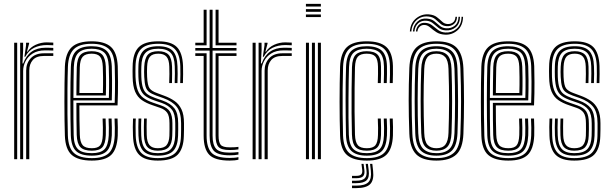

<svg xmlns="http://www.w3.org/2000/svg" viewBox="-20 -820 3148 989"><path d="M105.8 -527.8 114.2 -587V-600H129.8L130 -595.8L119 -554H122Q136.5 -577 164 -589.4Q191.5 -601.8 221.2 -601.8Q234 -601.8 254.5 -600.5V-586.8Q238.2 -588 222.2 -588Q184.5 -588 155.9 -573.9Q127.2 -559.8 110.2 -527.8ZM83.8 0V-600H99L99.2 -563L95.8 -493.2H99.8Q128.8 -574.2 215 -574.2Q225.8 -574.2 236.9 -573.9Q248 -573.5 254.5 -573.2V-559.5Q247.2 -560 235.5 -560.2Q223.8 -560.5 212.5 -560.5Q174 -560.5 148.9 -544.6Q123.8 -528.8 111.5 -504.5Q99.2 -480.2 99.2 -454.8V0ZM53 0V-600H68.5V0ZM114.8 0V-456Q114.8 -494.2 138.4 -519.9Q162 -545.5 206.2 -545.5H254.5V-531.8Q243.2 -531.8 230.6 -531.8Q218 -531.8 206.2 -531.8Q167 -531.8 148.9 -510.8Q130.8 -489.8 130.8 -457.2V0Z M453.2 7.2Q383.2 7.2 350 -21.5Q316.8 -50.2 314.2 -121.2Q313 -155.8 312.4 -201.2Q311.8 -246.8 311.8 -296.1Q311.8 -345.5 312.4 -392.5Q313 -439.5 314.2 -477.2Q317.2 -546.5 349.4 -576.9Q381.5 -607.2 452.2 -607.2Q519.2 -607.2 551.2 -578.5Q583.2 -549.8 586.5 -479.5Q587.5 -451.2 587.9 -396.2Q588.2 -341.2 585.5 -277.2H388.8Q388.8 -195 391 -126.5Q392.2 -88 405.8 -72.2Q419.2 -56.5 453.2 -56.5Q483.5 -56.5 495.8 -71Q508 -85.5 509.5 -125Q511 -158 508.5 -209.5H524Q526.2 -157.5 525 -124.2Q523 -78.8 507.1 -61.2Q491.2 -43.8 453.2 -43.8Q411.8 -43.8 394.2 -62Q376.8 -80.2 375.2 -125Q374.2 -156 373.9 -203Q373.5 -250 373.5 -290H570.8Q572.8 -348.5 572.5 -400Q572.2 -451.5 571 -479.2Q568.2 -544.2 539 -569.4Q509.8 -594.5 452.2 -594.5Q388.2 -594.5 360.2 -566.5Q332.2 -538.5 329.8 -476.5Q328 -425.2 327.5 -360.5Q327 -295.8 327.5 -232.5Q328 -169.2 329.5 -122.5Q331.8 -58.2 360.9 -31.9Q390 -5.5 453.2 -5.5Q514.8 -5.5 541.4 -31.9Q568 -58.2 571 -122Q571.8 -138.8 571.5 -162Q571.2 -185.2 570 -209.5H585.5Q586.5 -187.8 586.9 -164Q587.2 -140.2 586.5 -121.2Q583.2 -51.5 552.8 -22.1Q522.2 7.2 453.2 7.2ZM453.2 -18.2Q397 -18.2 372 -41.8Q347 -65.2 344.8 -123Q343.8 -160 343.1 -206.4Q342.5 -252.8 342.5 -301.8Q342.5 -350.8 343.1 -395.9Q343.8 -441 345 -475.2Q347.2 -534.2 372.8 -558Q398.2 -581.8 452.2 -581.8Q502.8 -581.8 527.9 -559.4Q553 -537 555.8 -478.5Q556.8 -455.5 557.1 -408.4Q557.5 -361.2 555.8 -302.8H358Q358 -251.2 358.2 -211Q358.5 -170.8 359.5 -124.2Q360.2 -73.8 381 -52.4Q401.8 -31 453.2 -31Q498 -31 517.9 -50.9Q537.8 -70.8 540.2 -123Q541.8 -157.8 539.2 -209.5H554.8Q557.2 -158 555.8 -122.5Q553 -64.8 530 -41.5Q507 -18.2 453.2 -18.2ZM358.2 -315.5H540.8Q542.2 -366.5 541.8 -411.2Q541.2 -456 540.2 -478Q538 -529.8 516.8 -549.4Q495.5 -569 452.2 -569Q406 -569 384.1 -548.1Q362.2 -527.2 360.2 -474.5Q359.5 -448 358.9 -403.9Q358.2 -359.8 358.2 -315.5ZM373.5 -328.2Q373.8 -359.8 374.1 -398.2Q374.5 -436.8 375.5 -473.8Q377.2 -519.5 395 -537.9Q412.8 -556.2 452.2 -556.2Q490 -556.2 506.5 -538.4Q523 -520.5 525 -477Q525.8 -459 526.2 -419Q526.8 -379 525.2 -328.2ZM389 -341H510Q511.2 -385.2 510.8 -422.9Q510.2 -460.5 509.5 -476.5Q508 -514.2 494.9 -528.9Q481.8 -543.5 452.2 -543.5Q420 -543.5 406.1 -527.9Q392.2 -512.2 391 -473Q390.2 -443.8 389.8 -411.2Q389.2 -378.8 389 -341Z M792.5 -43.8Q757 -43.8 739.9 -61.9Q722.8 -80 721.5 -124Q721.2 -141.8 721 -164Q720.8 -186.2 722 -209.5H736Q735.2 -190 735.2 -167.6Q735.2 -145.2 735.8 -125Q736.8 -88.2 750.1 -72.4Q763.5 -56.5 792.5 -56.5Q825.2 -56.5 838.1 -72.4Q851 -88.2 852.5 -120.2Q853.2 -137.8 853.1 -152.1Q853 -166.5 853 -184.8Q853 -223 841 -239.5Q829 -256 806 -264L765.5 -278Q733 -288.8 710.5 -304.5Q688 -320.2 676 -348.1Q664 -376 663.2 -423.8Q662.5 -441.5 662.8 -454.1Q663 -466.8 663.2 -476.8Q664 -545.8 694.2 -576.5Q724.5 -607.2 795.5 -607.2Q861.2 -607.2 890.8 -577.8Q920.2 -548.2 922.8 -480Q923.2 -461.8 923.2 -438Q923.2 -414.2 922.2 -392H908.2Q909.2 -412.5 909.2 -436.1Q909.2 -459.8 908.8 -479.2Q906.5 -541 880.1 -567.8Q853.8 -594.5 795.5 -594.5Q732.5 -594.5 705.8 -566.6Q679 -538.8 678 -476.8Q677.8 -462 677.6 -451.1Q677.5 -440.2 678 -423.8Q679.8 -380.5 689.4 -355.4Q699 -330.2 718.6 -315.8Q738.2 -301.2 770 -290.5L809.8 -276.8Q843 -265.2 855.5 -244.5Q868 -223.8 868 -184.8Q868 -169.2 868.1 -153.9Q868.2 -138.5 867.2 -120.2Q866 -80.8 849.4 -62.2Q832.8 -43.8 792.5 -43.8ZM792.5 -18.2Q739.8 -18.2 717.4 -43.2Q695 -68.2 693.2 -122.5Q692.8 -142.8 692.5 -163.8Q692.2 -184.8 693.5 -209.5H708Q706.5 -184.2 706.8 -161.9Q707 -139.5 707.5 -123.2Q709 -74 728.8 -52.5Q748.5 -31 792.5 -31Q841.8 -31 861.2 -53Q880.8 -75 882.2 -120Q883 -138 882.9 -152.2Q882.8 -166.5 882.8 -184.8Q882.8 -232 865.9 -254.5Q849 -277 813.8 -289.5L774.5 -303Q745.5 -313 728.1 -326.1Q710.8 -339.2 702.6 -362Q694.5 -384.8 693 -423.8Q692.2 -440.5 692.5 -451.5Q692.8 -462.5 693 -476.8Q693.8 -531.8 716.9 -556.8Q740 -581.8 795.5 -581.8Q847 -581.8 869.8 -557.9Q892.5 -534 894.2 -478.8Q895 -461 895.1 -440Q895.2 -419 894 -392H879.8Q881 -420 880.9 -441Q880.8 -462 880.2 -478.8Q878.8 -528 858.5 -548.5Q838.2 -569 795.5 -569Q748.8 -569 728.8 -547.1Q708.8 -525.2 708 -476.8Q707.8 -461.8 707.5 -451.1Q707.2 -440.5 708 -423.8Q709.5 -386.5 716.9 -366.1Q724.2 -345.8 739.2 -335Q754.2 -324.2 778.8 -315.5L817.5 -302Q858.5 -287.5 878.1 -262.2Q897.8 -237 897.8 -184.8Q897.8 -166.5 897.9 -151.9Q898 -137.2 897.2 -119.8Q895.5 -67.2 872.2 -42.8Q849 -18.2 792.5 -18.2ZM792.5 7.2Q726.8 7.2 697 -22.5Q667.2 -52.2 665 -121.2Q664.2 -142.8 664.1 -165.6Q664 -188.5 665.2 -209.5H679.5Q678.2 -189.8 678.4 -165.8Q678.5 -141.8 679 -122Q681 -59.8 707.5 -32.6Q734 -5.5 792.5 -5.5Q856.2 -5.5 883.4 -32.6Q910.5 -59.8 912.2 -119.5Q912.8 -137.2 912.8 -151.9Q912.8 -166.5 912.8 -184.8Q912.8 -241.8 890 -270Q867.2 -298.2 821.2 -314.8L783.2 -328.2Q760.8 -336.5 748.1 -346.1Q735.5 -355.8 730 -373.5Q724.5 -391.2 723 -424Q721.5 -448.8 723 -476.5Q725 -519.2 741.2 -537.8Q757.5 -556.2 795.5 -556.2Q831 -556.2 847.9 -538.5Q864.8 -520.8 866.2 -477.2Q866.5 -463.8 866.6 -441.1Q866.8 -418.5 865.8 -392H851.5Q852.8 -417.5 852.6 -438.8Q852.5 -460 852 -476.8Q851 -513 837.5 -528.2Q824 -543.5 795.5 -543.5Q765.2 -543.5 752.2 -527.9Q739.2 -512.2 737.8 -476.5Q737.2 -462.2 737.1 -451.1Q737 -440 737.8 -424Q739.8 -379.2 750.6 -364.9Q761.5 -350.5 787.8 -341L825 -327.2Q856 -316 879 -299.9Q902 -283.8 914.9 -256.6Q927.8 -229.5 927.8 -184.8Q927.8 -166.2 927.8 -151.9Q927.8 -137.5 927 -119.5Q925.2 -54.2 895.5 -23.5Q865.8 7.2 792.5 7.2Z M1163 -20Q1100.8 -20 1080.2 -44.6Q1059.8 -69.2 1059.8 -121.2V-559.2H986V-572.8H1059.8V-770H1075V-572.8H1198.2V-559.2H1075V-121.2Q1075 -74.5 1092.8 -54.1Q1110.5 -33.8 1163 -33.8Q1185.2 -33.8 1208.2 -36.8V-23.8Q1189.5 -20 1163 -20ZM986 -586.5V-600H1029V-770H1044.2V-586.5ZM1090.5 -586.5V-770H1105.8V-600H1198.2V-586.5ZM1163 7.2Q1087.2 7.2 1058.1 -22.6Q1029 -52.5 1029 -121.2V-532H986V-545.5H1044.2V-121.2Q1044.2 -61.2 1068.9 -33.9Q1093.5 -6.5 1163 -6.5Q1175 -6.5 1186.8 -7.4Q1198.5 -8.2 1208.2 -10.8V2.5Q1190.2 7.2 1163 7.2ZM1163 -47.2Q1119 -47.2 1104.8 -64.1Q1090.5 -81 1090.5 -121.2V-545.5H1198.2V-532H1105.8V-121.2Q1105.8 -87.8 1116.5 -74.4Q1127.2 -61 1163 -61Q1194 -61 1208.2 -63.5V-50.5Q1189.8 -47.2 1163 -47.2Z M1334 -527.8 1342.5 -587V-600H1358L1358.2 -595.8L1347.2 -554H1350.2Q1364.8 -577 1392.2 -589.4Q1419.8 -601.8 1449.5 -601.8Q1462.2 -601.8 1482.8 -600.5V-586.8Q1466.5 -588 1450.5 -588Q1412.8 -588 1384.1 -573.9Q1355.5 -559.8 1338.5 -527.8ZM1312 0V-600H1327.2L1327.5 -563L1324 -493.2H1328Q1357 -574.2 1443.2 -574.2Q1454 -574.2 1465.1 -573.9Q1476.2 -573.5 1482.8 -573.2V-559.5Q1475.5 -560 1463.8 -560.2Q1452 -560.5 1440.8 -560.5Q1402.2 -560.5 1377.1 -544.6Q1352 -528.8 1339.8 -504.5Q1327.5 -480.2 1327.5 -454.8V0ZM1281.2 0V-600H1296.8V0ZM1343 0V-456Q1343 -494.2 1366.6 -519.9Q1390.2 -545.5 1434.5 -545.5H1482.8V-531.8Q1471.5 -531.8 1458.9 -531.8Q1446.2 -531.8 1434.5 -531.8Q1395.2 -531.8 1377.1 -510.8Q1359 -489.8 1359 -457.2V0Z M1555.8 -786.5V-800H1632.8V-786.5ZM1555.8 -759.2V-772.8H1632.8V-759.2ZM1555.8 -732V-745.5H1632.8V-732ZM1617.5 0V-600H1633V0ZM1556 0V-600H1571.5V0ZM1586.8 0V-600H1602.2V0Z M1869.5 7.2Q1800.8 7.2 1767.5 -21.4Q1734.2 -50 1731.8 -121.2Q1730.5 -155.8 1729.9 -201.2Q1729.2 -246.8 1729.2 -296.1Q1729.2 -345.5 1729.9 -392.5Q1730.5 -439.5 1731.8 -477.2Q1734.8 -546.8 1766.5 -577Q1798.2 -607.2 1868.8 -607.2Q1937.2 -607.2 1969.6 -578.4Q2002 -549.5 2004 -480Q2004.2 -462 2004.1 -438.1Q2004 -414.2 2003 -392.2H1987.5Q1988.5 -412.5 1988.8 -436Q1989 -459.5 1988.5 -479.5Q1986.8 -541.2 1959.1 -567.9Q1931.5 -594.5 1868.8 -594.5Q1805 -594.5 1777.4 -566.8Q1749.8 -539 1747.2 -476.5Q1745.5 -425.2 1745 -360.6Q1744.5 -296 1745 -232.8Q1745.5 -169.5 1747 -122.5Q1749.2 -59.2 1778.4 -32.4Q1807.5 -5.5 1869.5 -5.5Q1931.2 -5.5 1958.6 -32.2Q1986 -59 1988.5 -121.8Q1989.2 -140.8 1989.1 -160.9Q1989 -181 1987.5 -209.5H2003Q2004 -186.5 2004.4 -166Q2004.8 -145.5 2004 -121.2Q2001 -52.5 1970.2 -22.6Q1939.5 7.2 1869.5 7.2ZM1869.5 -18.2Q1814.8 -18.2 1789.5 -43Q1764.2 -67.8 1762.2 -123Q1761.2 -160 1760.8 -206.5Q1760.2 -253 1760.1 -302Q1760 -351 1760.6 -396.1Q1761.2 -441.2 1762.5 -475.5Q1764.8 -535.5 1790.5 -558.6Q1816.2 -581.8 1868.8 -581.8Q1922.8 -581.8 1947.2 -558.5Q1971.8 -535.2 1973.2 -478.8Q1973.5 -461.2 1973.4 -438.9Q1973.2 -416.5 1972.2 -392.2H1956.8Q1958 -417.5 1958 -440.1Q1958 -462.8 1957.8 -478.5Q1956.8 -529.5 1935.4 -549.2Q1914 -569 1868.8 -569Q1824 -569 1801.9 -548.9Q1779.8 -528.8 1777.8 -474.5Q1776.8 -447 1776.1 -404.5Q1775.5 -362 1775.1 -312.8Q1774.8 -263.5 1775.1 -214.9Q1775.5 -166.2 1776.8 -126.2Q1778.8 -72.8 1800.6 -51.9Q1822.5 -31 1869.5 -31Q1914.8 -31 1935.2 -51.2Q1955.8 -71.5 1957.8 -122.5Q1958.5 -140.2 1958.4 -160.2Q1958.2 -180.2 1956.8 -209.5H1972.2Q1973.8 -178.8 1973.8 -159.6Q1973.8 -140.5 1973.2 -122.2Q1970.5 -65.8 1947.1 -42Q1923.8 -18.2 1869.5 -18.2ZM1869.5 -43.8Q1830 -43.8 1812.1 -61.8Q1794.2 -79.8 1792.8 -126.8Q1791.5 -173.8 1791 -236.1Q1790.5 -298.5 1791.1 -361.5Q1791.8 -424.5 1793 -473.8Q1794.8 -521 1812.8 -538.6Q1830.8 -556.2 1868.8 -556.2Q1907.8 -556.2 1924.8 -538.6Q1941.8 -521 1942.5 -477.2Q1942.8 -460.8 1942.8 -439.8Q1942.8 -418.8 1941.5 -392.2H1926Q1927.2 -419 1927.2 -440.1Q1927.2 -461.2 1927 -476.8Q1926.5 -513 1913.9 -528.2Q1901.2 -543.5 1868.8 -543.5Q1837 -543.5 1823.4 -528.2Q1809.8 -513 1808.5 -473Q1807.2 -428.8 1806.6 -368.2Q1806 -307.8 1806.4 -244.1Q1806.8 -180.5 1808.5 -126.5Q1809.8 -88 1823.1 -72.2Q1836.5 -56.5 1869.5 -56.5Q1901.5 -56.5 1913.8 -71.9Q1926 -87.2 1927 -124.5Q1927.5 -143 1927.5 -161.2Q1927.5 -179.5 1926 -209.5H1941.5Q1942.8 -181 1942.9 -160.5Q1943 -140 1942.5 -124Q1940.8 -79.8 1924.5 -61.8Q1908.2 -43.8 1869.5 -43.8ZM1886.2 24.2H1897.8L1901.8 59.5Q1907.2 107.5 1887.1 128.2Q1867 149 1815 149H1793.2V136.2H1815Q1860 136.2 1877.5 118.5Q1895 100.8 1890.2 59.5ZM1842 24.2H1852.8L1856.8 55.2Q1859.8 78 1850.1 88Q1840.5 98 1815 98H1793.2V85.8H1815Q1833.5 85.8 1840.5 78.6Q1847.5 71.5 1845.8 55.2ZM1863.8 24.2H1875.2L1879.2 57.5Q1883.8 92.8 1868.8 108.1Q1853.8 123.5 1815 123.5H1793.2V110.8H1815Q1846.8 110.8 1859 98.4Q1871.2 86 1867.8 57.5Z M2228 7.2Q2156.2 7.2 2123.9 -25.2Q2091.5 -57.8 2088.5 -131.2Q2085.2 -221.8 2085.1 -302.8Q2085 -383.8 2088.5 -469.8Q2091.8 -545.2 2125.4 -576.2Q2159 -607.2 2228 -607.2Q2300 -607.2 2331.9 -574.5Q2363.8 -541.8 2367 -468.8Q2370.2 -377.8 2370.2 -296.8Q2370.2 -215.8 2367 -130.5Q2363.8 -54.8 2330.1 -23.8Q2296.5 7.2 2228 7.2ZM2228 -5.5Q2287.8 -5.5 2318.1 -33.2Q2348.5 -61 2351.5 -130.8Q2354.8 -215.8 2354.9 -295.2Q2355 -374.8 2351.5 -468Q2349 -533.2 2321.1 -563.9Q2293.2 -594.5 2228 -594.5Q2165 -594.5 2135.8 -565.1Q2106.5 -535.8 2103.8 -467Q2100.8 -390.8 2100.5 -308.1Q2100.2 -225.5 2104 -130.8Q2106.8 -60.2 2137.8 -32.9Q2168.8 -5.5 2228 -5.5ZM2228 -18.2Q2173 -18.2 2147.2 -44.6Q2121.5 -71 2119 -133.8Q2116.2 -211.5 2116 -297.1Q2115.8 -382.8 2119 -466.5Q2121.8 -529.2 2147.5 -555.5Q2173.2 -581.8 2228 -581.8Q2280 -581.8 2306.9 -556.8Q2333.8 -531.8 2336.2 -468.8Q2339.2 -380.8 2339.5 -299.1Q2339.8 -217.5 2336.5 -133.8Q2333.8 -70.5 2307.9 -44.4Q2282 -18.2 2228 -18.2ZM2228 -31Q2274 -31 2296.4 -54.1Q2318.8 -77.2 2321 -134.2Q2323.8 -205.8 2324 -290Q2324.2 -374.2 2321 -465.8Q2318.8 -523.2 2296 -546.1Q2273.2 -569 2228 -569Q2181.8 -569 2159.2 -545.8Q2136.8 -522.5 2134.5 -466Q2131.8 -393.8 2131.4 -309.8Q2131 -225.8 2134.5 -133.8Q2136.8 -76 2160 -53.5Q2183.2 -31 2228 -31ZM2228 -43.8Q2191 -43.8 2171.4 -63.5Q2151.8 -83.2 2149.8 -134.5Q2143.8 -300 2149.8 -465Q2151.8 -514.2 2170.2 -535.2Q2188.8 -556.2 2228 -556.2Q2264.8 -556.2 2284.2 -536.5Q2303.8 -516.8 2305.8 -465.5Q2308.8 -381.5 2308.8 -297.8Q2308.8 -214 2305.8 -134.8Q2303.8 -85 2285 -64.4Q2266.2 -43.8 2228 -43.8ZM2228 -56.5Q2259.8 -56.5 2274.2 -75.1Q2288.8 -93.8 2290.2 -135.5Q2293 -210.2 2293.2 -291.4Q2293.5 -372.5 2290.2 -465Q2288.8 -508.5 2273.2 -526Q2257.8 -543.5 2228 -543.5Q2195.8 -543.5 2181.2 -524.8Q2166.8 -506 2165.2 -464.2Q2162 -382.2 2162 -304.1Q2162 -226 2165.2 -134.8Q2166.8 -91 2182.5 -73.8Q2198.2 -56.5 2228 -56.5ZM2091.2 -657.8Q2094.5 -702.2 2123.5 -725.5Q2152.5 -748.8 2188.8 -746Q2214.8 -743.8 2230 -732Q2245.2 -720.2 2257.1 -708.8Q2269 -697.2 2284.8 -696.2Q2300 -695 2312.6 -704Q2325.2 -713 2326.2 -733.5H2334Q2333.5 -708 2317.5 -696Q2301.5 -684 2281.8 -685.2Q2261.5 -686.2 2248.8 -697.8Q2236 -709.2 2222.4 -721Q2208.8 -732.8 2186 -735Q2151.2 -738.5 2126.4 -716.5Q2101.5 -694.5 2099 -657.8ZM2107 -657.8Q2109 -688.8 2129.4 -708.1Q2149.8 -727.5 2180.8 -724Q2203.8 -722 2218 -710.1Q2232.2 -698.2 2245.5 -686.9Q2258.8 -675.5 2278.2 -674.2Q2304.2 -672.8 2322.9 -687.8Q2341.5 -702.8 2341.8 -733.5H2349.5Q2349 -697.5 2327.4 -679.6Q2305.8 -661.8 2276.5 -663.5Q2254.2 -664.5 2239.5 -676Q2224.8 -687.5 2211.2 -699.2Q2197.8 -711 2178.8 -713Q2151.5 -716 2134 -699.8Q2116.5 -683.5 2114.8 -657.8ZM2122.5 -657.8Q2124 -678.2 2137.2 -691.6Q2150.5 -705 2174.5 -702Q2193.2 -700 2207.5 -688.2Q2221.8 -676.5 2237.1 -665.1Q2252.5 -653.8 2274.2 -652.5Q2306.5 -650.5 2331.6 -671.6Q2356.8 -692.8 2357.5 -733.5H2365.2Q2364.2 -687.5 2336.1 -663.5Q2308 -639.5 2272.5 -641.5Q2245.8 -642.8 2228 -654.2Q2210.2 -665.8 2197.1 -677.5Q2184 -689.2 2171.2 -691Q2153.8 -693.5 2142.6 -683.2Q2131.5 -673 2130.2 -657.8Z M2598.5 7.2Q2528.5 7.2 2495.2 -21.5Q2462 -50.2 2459.5 -121.2Q2458.2 -155.8 2457.6 -201.2Q2457 -246.8 2457 -296.1Q2457 -345.5 2457.6 -392.5Q2458.2 -439.5 2459.5 -477.2Q2462.5 -546.5 2494.6 -576.9Q2526.8 -607.2 2597.5 -607.2Q2664.5 -607.2 2696.5 -578.5Q2728.5 -549.8 2731.8 -479.5Q2732.8 -451.2 2733.1 -396.2Q2733.5 -341.2 2730.8 -277.2H2534Q2534 -195 2536.2 -126.5Q2537.5 -88 2551 -72.2Q2564.5 -56.5 2598.5 -56.5Q2628.8 -56.5 2641 -71Q2653.2 -85.5 2654.8 -125Q2656.2 -158 2653.8 -209.5H2669.2Q2671.5 -157.5 2670.2 -124.2Q2668.2 -78.8 2652.4 -61.2Q2636.5 -43.8 2598.5 -43.8Q2557 -43.8 2539.5 -62Q2522 -80.2 2520.5 -125Q2519.5 -156 2519.1 -203Q2518.8 -250 2518.8 -290H2716Q2718 -348.5 2717.8 -400Q2717.5 -451.5 2716.2 -479.2Q2713.5 -544.2 2684.2 -569.4Q2655 -594.5 2597.5 -594.5Q2533.5 -594.5 2505.5 -566.5Q2477.5 -538.5 2475 -476.5Q2473.2 -425.2 2472.8 -360.5Q2472.2 -295.8 2472.8 -232.5Q2473.2 -169.2 2474.8 -122.5Q2477 -58.2 2506.1 -31.9Q2535.2 -5.5 2598.5 -5.5Q2660 -5.5 2686.6 -31.9Q2713.2 -58.2 2716.2 -122Q2717 -138.8 2716.8 -162Q2716.5 -185.2 2715.2 -209.5H2730.8Q2731.8 -187.8 2732.1 -164Q2732.5 -140.2 2731.8 -121.2Q2728.5 -51.5 2698 -22.1Q2667.5 7.2 2598.5 7.2ZM2598.5 -18.2Q2542.2 -18.2 2517.2 -41.8Q2492.2 -65.2 2490 -123Q2489 -160 2488.4 -206.4Q2487.8 -252.8 2487.8 -301.8Q2487.8 -350.8 2488.4 -395.9Q2489 -441 2490.2 -475.2Q2492.5 -534.2 2518 -558Q2543.5 -581.8 2597.5 -581.8Q2648 -581.8 2673.1 -559.4Q2698.2 -537 2701 -478.5Q2702 -455.5 2702.4 -408.4Q2702.8 -361.2 2701 -302.8H2503.2Q2503.2 -251.2 2503.5 -211Q2503.8 -170.8 2504.8 -124.2Q2505.5 -73.8 2526.2 -52.4Q2547 -31 2598.5 -31Q2643.2 -31 2663.1 -50.9Q2683 -70.8 2685.5 -123Q2687 -157.8 2684.5 -209.5H2700Q2702.5 -158 2701 -122.5Q2698.2 -64.8 2675.2 -41.5Q2652.2 -18.2 2598.5 -18.2ZM2503.5 -315.5H2686Q2687.5 -366.5 2687 -411.2Q2686.5 -456 2685.5 -478Q2683.2 -529.8 2662 -549.4Q2640.8 -569 2597.5 -569Q2551.2 -569 2529.4 -548.1Q2507.5 -527.2 2505.5 -474.5Q2504.8 -448 2504.1 -403.9Q2503.5 -359.8 2503.5 -315.5ZM2518.8 -328.2Q2519 -359.8 2519.4 -398.2Q2519.8 -436.8 2520.8 -473.8Q2522.5 -519.5 2540.2 -537.9Q2558 -556.2 2597.5 -556.2Q2635.2 -556.2 2651.8 -538.4Q2668.2 -520.5 2670.2 -477Q2671 -459 2671.5 -419Q2672 -379 2670.5 -328.2ZM2534.2 -341H2655.2Q2656.5 -385.2 2656 -422.9Q2655.5 -460.5 2654.8 -476.5Q2653.2 -514.2 2640.1 -528.9Q2627 -543.5 2597.5 -543.5Q2565.2 -543.5 2551.4 -527.9Q2537.5 -512.2 2536.2 -473Q2535.5 -443.8 2535 -411.2Q2534.5 -378.8 2534.2 -341Z M2937.8 -43.8Q2902.2 -43.8 2885.1 -61.9Q2868 -80 2866.8 -124Q2866.5 -141.8 2866.2 -164Q2866 -186.2 2867.2 -209.5H2881.2Q2880.5 -190 2880.5 -167.6Q2880.5 -145.2 2881 -125Q2882 -88.2 2895.4 -72.4Q2908.8 -56.5 2937.8 -56.5Q2970.5 -56.5 2983.4 -72.4Q2996.2 -88.2 2997.8 -120.2Q2998.5 -137.8 2998.4 -152.1Q2998.2 -166.5 2998.2 -184.8Q2998.2 -223 2986.2 -239.5Q2974.2 -256 2951.2 -264L2910.8 -278Q2878.2 -288.8 2855.8 -304.5Q2833.2 -320.2 2821.2 -348.1Q2809.2 -376 2808.5 -423.8Q2807.8 -441.5 2808 -454.1Q2808.2 -466.8 2808.5 -476.8Q2809.2 -545.8 2839.5 -576.5Q2869.8 -607.2 2940.8 -607.2Q3006.5 -607.2 3036 -577.8Q3065.5 -548.2 3068 -480Q3068.5 -461.8 3068.5 -438Q3068.5 -414.2 3067.5 -392H3053.5Q3054.5 -412.5 3054.5 -436.1Q3054.5 -459.8 3054 -479.2Q3051.8 -541 3025.4 -567.8Q2999 -594.5 2940.8 -594.5Q2877.8 -594.5 2851 -566.6Q2824.2 -538.8 2823.2 -476.8Q2823 -462 2822.9 -451.1Q2822.8 -440.2 2823.2 -423.8Q2825 -380.5 2834.6 -355.4Q2844.2 -330.2 2863.9 -315.8Q2883.5 -301.2 2915.2 -290.5L2955 -276.8Q2988.2 -265.2 3000.8 -244.5Q3013.2 -223.8 3013.2 -184.8Q3013.2 -169.2 3013.4 -153.9Q3013.5 -138.5 3012.5 -120.2Q3011.2 -80.8 2994.6 -62.2Q2978 -43.8 2937.8 -43.8ZM2937.8 -18.2Q2885 -18.2 2862.6 -43.2Q2840.2 -68.2 2838.5 -122.5Q2838 -142.8 2837.8 -163.8Q2837.5 -184.8 2838.8 -209.5H2853.2Q2851.8 -184.2 2852 -161.9Q2852.2 -139.5 2852.8 -123.2Q2854.2 -74 2874 -52.5Q2893.8 -31 2937.8 -31Q2987 -31 3006.5 -53Q3026 -75 3027.5 -120Q3028.2 -138 3028.1 -152.2Q3028 -166.5 3028 -184.8Q3028 -232 3011.1 -254.5Q2994.2 -277 2959 -289.5L2919.8 -303Q2890.8 -313 2873.4 -326.1Q2856 -339.2 2847.9 -362Q2839.8 -384.8 2838.2 -423.8Q2837.5 -440.5 2837.8 -451.5Q2838 -462.5 2838.2 -476.8Q2839 -531.8 2862.1 -556.8Q2885.2 -581.8 2940.8 -581.8Q2992.2 -581.8 3015 -557.9Q3037.8 -534 3039.5 -478.8Q3040.2 -461 3040.4 -440Q3040.5 -419 3039.2 -392H3025Q3026.2 -420 3026.1 -441Q3026 -462 3025.5 -478.8Q3024 -528 3003.8 -548.5Q2983.5 -569 2940.8 -569Q2894 -569 2874 -547.1Q2854 -525.2 2853.2 -476.8Q2853 -461.8 2852.8 -451.1Q2852.5 -440.5 2853.2 -423.8Q2854.8 -386.5 2862.1 -366.1Q2869.5 -345.8 2884.5 -335Q2899.5 -324.2 2924 -315.5L2962.8 -302Q3003.8 -287.5 3023.4 -262.2Q3043 -237 3043 -184.8Q3043 -166.5 3043.1 -151.9Q3043.2 -137.2 3042.5 -119.8Q3040.8 -67.2 3017.5 -42.8Q2994.2 -18.2 2937.8 -18.2ZM2937.8 7.2Q2872 7.2 2842.2 -22.5Q2812.5 -52.2 2810.2 -121.2Q2809.5 -142.8 2809.4 -165.6Q2809.2 -188.5 2810.5 -209.5H2824.8Q2823.5 -189.8 2823.6 -165.8Q2823.8 -141.8 2824.2 -122Q2826.2 -59.8 2852.8 -32.6Q2879.2 -5.5 2937.8 -5.5Q3001.5 -5.5 3028.6 -32.6Q3055.8 -59.8 3057.5 -119.5Q3058 -137.2 3058 -151.9Q3058 -166.5 3058 -184.8Q3058 -241.8 3035.2 -270Q3012.5 -298.2 2966.5 -314.8L2928.5 -328.2Q2906 -336.5 2893.4 -346.1Q2880.8 -355.8 2875.2 -373.5Q2869.8 -391.2 2868.2 -424Q2866.8 -448.8 2868.2 -476.5Q2870.2 -519.2 2886.5 -537.8Q2902.8 -556.2 2940.8 -556.2Q2976.2 -556.2 2993.1 -538.5Q3010 -520.8 3011.5 -477.2Q3011.8 -463.8 3011.9 -441.1Q3012 -418.5 3011 -392H2996.8Q2998 -417.5 2997.9 -438.8Q2997.8 -460 2997.2 -476.8Q2996.2 -513 2982.8 -528.2Q2969.2 -543.5 2940.8 -543.5Q2910.5 -543.5 2897.5 -527.9Q2884.5 -512.2 2883 -476.5Q2882.5 -462.2 2882.4 -451.1Q2882.2 -440 2883 -424Q2885 -379.2 2895.9 -364.9Q2906.8 -350.5 2933 -341L2970.2 -327.2Q3001.2 -316 3024.2 -299.9Q3047.2 -283.8 3060.1 -256.6Q3073 -229.5 3073 -184.8Q3073 -166.2 3073 -151.9Q3073 -137.5 3072.2 -119.5Q3070.5 -54.2 3040.8 -23.5Q3011 7.2 2937.8 7.2Z"/></svg>

Font: Big Shoulders Inline Display Medium
Style: Regular
Weight: 500
Designer: Patric King
Foundry: XO Type Co
Version: Version 1.000